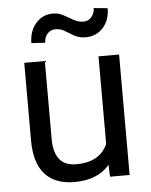

<svg xmlns="http://www.w3.org/2000/svg" viewBox="-53 -784 658 839"><g transform="rotate(-5 275.5 -365.0)"><path d="M66.4 0ZM394.5 -52.2Q341.8 9.8 239.7 9.8Q155.3 9.8 111.1 -39.3Q66.9 -88.4 66.4 -184.6V-528.3H156.7V-187Q156.7 -66.9 254.4 -66.9Q357.9 -66.9 392.1 -144V-528.3H482.4V0H396.5ZM450.2 -734.4Q450.2 -681.6 420.2 -648.9Q390.1 -616.2 345.2 -616.2Q325.2 -616.2 310.5 -621.1Q295.9 -626 272.2 -641.1Q248.5 -656.2 238 -659.4Q227.5 -662.6 213.9 -662.6Q193.8 -662.6 179.7 -647.2Q165.5 -631.8 165.5 -607.9L105 -611.3Q105 -663.6 134.5 -697.8Q164.1 -731.9 209.5 -731.9Q226.6 -731.9 240.2 -727.1Q253.9 -722.2 277.3 -708Q300.8 -693.8 313.2 -689.5Q325.7 -685.1 340.8 -685.1Q361.8 -685.1 375.7 -701.7Q389.6 -718.3 389.6 -740.2Z"/></g></svg>

Font: Roboto
Style: Regular
Weight: 400
Designer: Google
Version: Version 2.134; 2016; ttfautohint (v1.6)